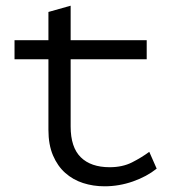

<svg xmlns="http://www.w3.org/2000/svg" viewBox="-20 -641 640 674"><path d="M31 -500H150V-599L228 -621V-500H495V-433H228V-197Q228 -124 263.5 -89Q299 -54 365 -54Q410 -54 443.5 -71Q477 -88 504 -108L530 -49Q495 -21 446.5 -4Q398 13 347 13Q307 13 271.5 1.5Q236 -10 209 -34Q182 -58 166 -95.5Q150 -133 150 -185V-433H31Z"/></svg>

Font: PT Mono
Style: Regular
Weight: 400
Monospace: yes
Designer: A.Korolkova, I.Chaeva
Foundry: ParaType Ltd
Version: Version 1.001W OFL